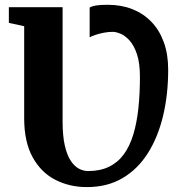

<svg xmlns="http://www.w3.org/2000/svg" viewBox="-20 -773 752 802"><path d="M343 8.5Q270.5 8.5 211 -22Q151.5 -52.5 116.2 -116.5Q81 -180.5 81 -279V-663.5L17 -677.5V-743H241.5V-265Q241.5 -206 250.5 -166Q259.5 -126 275 -102.2Q290.5 -78.5 309.5 -68.5Q328.5 -58.5 348 -58.5Q399 -58.5 436 -76.8Q473 -95 497.8 -129.2Q522.5 -163.5 537 -211.8Q551.5 -260 558 -320.5Q564.5 -381 564.5 -451.5Q564.5 -509.5 552.2 -546.2Q540 -583 521.5 -603.5Q503 -624 483.8 -632Q464.5 -640 451 -640Q432 -640 413 -636.2Q394 -632.5 378.2 -627.2Q362.5 -622 354.5 -617V-741.5Q363.5 -747 380.2 -750Q397 -753 430.5 -753Q486.5 -753 532.8 -734.8Q579 -716.5 612.5 -681.8Q646 -647 664.2 -596.8Q682.5 -546.5 682.5 -482Q682.5 -377.5 661 -288.2Q639.5 -199 597 -132.2Q554.5 -65.5 491 -28.5Q427.5 8.5 343 8.5Z"/></svg>

Font: Merriweather 20pt ExtraBold
Style: Regular
Weight: 800
Version: Version 2.100